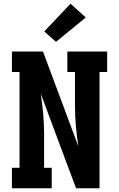

<svg xmlns="http://www.w3.org/2000/svg" viewBox="-20 -1012 640 1032"><path d="M44 0V-110H85V-625H44V-735H211L401 -226Q393 -279 388 -333Q383 -387 383 -441V-625H342V-735H556V-625H515V0H389L314 -200L199 -509Q207 -456 212 -402Q217 -348 217 -294V-110H258V0ZM281 -787 218 -843 359 -992 441 -918Z"/></svg>

Font: Iosevka Curly Slab XBdEx
Style: Regular
Weight: 800
Width: 7
Monospace: yes
Designer: Belleve Invis
Foundry: Belleve Invis
Version: Version 11.0.0; ttfautohint (v1.8.3)